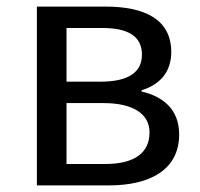

<svg xmlns="http://www.w3.org/2000/svg" viewBox="-20 -563 607 583"><path d="M92 0H310C435 0 524 -47 524 -155C524 -233 472 -271 410 -285V-289C466 -306 500 -345 500 -405C500 -504 420 -543 300 -543H92ZM182 -315V-478H291C376 -478 411 -448 411 -397C411 -347 375 -315 285 -315ZM182 -65V-250H294C386 -250 434 -216 434 -161C434 -100 390 -65 299 -65Z"/></svg>

Font: GenYoGothic2 TW R
Style: Regular
Weight: 400
Version: Version 2.100;PS 2.1;hotconv 16.6.51;makeotf.lib2.5.65220 DE